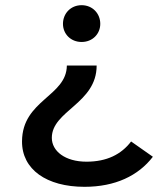

<svg xmlns="http://www.w3.org/2000/svg" viewBox="-20 -558 617 741"><path d="M306 163C425 163 514 120 570 47L486 -12C448 38 392 66 314 66C231 66 180 25 180 -26C180 -131 353 -158 353 -305H238C237 -186 66 -172 65 -13C64 96 160 163 306 163ZM295 -396C337 -396 367 -427 367 -466C367 -506 337 -538 295 -538C253 -538 223 -506 223 -466C223 -427 253 -396 295 -396Z"/></svg>

Font: Montserrat-Alt1 SemBd
Style: Regular
Weight: 600
Designer: Differentunic
Foundry: Differentunic
Version: Version 7.222